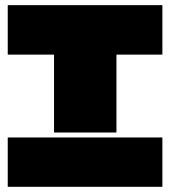

<svg xmlns="http://www.w3.org/2000/svg" viewBox="-20 -720 655 739"><path d="M605 -700.2V-509.8H428.2V-210H188V-509.8H9.8V-700.2ZM9.8 -1V-190.9H605V-1Z"/></svg>

Font: Nastup Basic
Style: Regular
Weight: 400
Designer: Maksym Kobuzan
Foundry: Zakznak
Version: Version 1.020;FEAKit 1.0